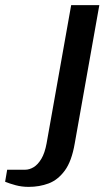

<svg xmlns="http://www.w3.org/2000/svg" viewBox="-113 -520 408 750"><path d="M-1 210Q-28 210 -52 203.5Q-76 197 -93 190L-85 143H-15Q2 143 18.5 133Q35 123 48.5 100.5Q62 78 69 40L165 -500H275L179 40Q167 110 140 146.5Q113 183 77 196.5Q41 210 -1 210Z"/></svg>

Font: Cuprum SemiBold
Style: Italic
Weight: 600
Italic angle: -10°
Version: Version 3.000